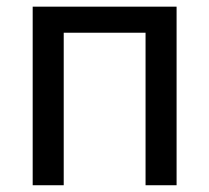

<svg xmlns="http://www.w3.org/2000/svg" viewBox="-20 -548 618 568"><path d="M168.5 0H76.7V-528.3H502.4V0H410.6V-451.2H168.5Z"/></svg>

Font: Bert Sans Medium
Style: Regular
Weight: 500
Designer: Christian Robertson, Adam Twardoch, & Cristiano Sobral
Foundry: Google
Version: Version 12.135;January 10, 2020;FontCreator 12.0.0.2547 64-b